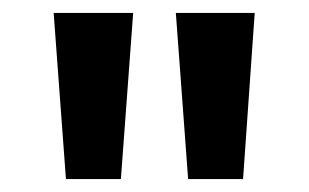

<svg xmlns="http://www.w3.org/2000/svg" viewBox="-20 -819 478 297"><path d="M186 -799 167 -542H82L63 -799ZM374 -799 356 -542H271L252 -799Z"/></svg>

Font: Noto Sans Sinhala Condensed SemiBold
Style: Regular
Weight: 600
Width: 3
Designer: Jelle Bosma - Monotype Design Team
Foundry: Monotype Imaging Inc.
Version: Version 2.006; ttfautohint (v1.8.4.7-5d5b)